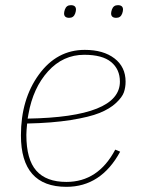

<svg xmlns="http://www.w3.org/2000/svg" viewBox="-20 -711 545 743"><path d="M248 -642Q228 -642 228 -659Q228 -665 231 -674Q237 -691 254 -691Q274 -691 274 -674Q274 -668 271 -659Q265 -642 248 -642ZM430 -642Q410 -642 410 -659Q410 -665 413 -674Q419 -691 436 -691Q456 -691 456 -674Q456 -668 453 -659Q447 -642 430 -642ZM237 12Q61 12 61 -187Q61 -327 130.5 -422.5Q200 -518 308 -518Q380 -518 423 -485Q466 -452 466 -395Q466 -373 459.5 -354Q453 -335 429 -312.5Q405 -290 365.5 -274Q326 -258 254 -246.5Q182 -235 85 -233Q82 -203 82 -189Q82 -94 120.5 -50.5Q159 -7 237 -7Q360 -7 426 -132L445 -124Q371 12 237 12ZM306 -499Q224 -499 166 -435Q108 -371 90 -269L87 -252Q444 -258 444 -395Q444 -443 410 -471Q376 -499 306 -499Z"/></svg>

Font: IBM Plex Sans Thin
Style: Italic
Weight: 100
Italic angle: -11.31°
Designer: Mike Abbink, Paul van der Laan, Pieter van Rosmalen
Foundry: Bold Monday
Version: Version 3.0